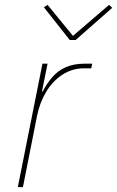

<svg xmlns="http://www.w3.org/2000/svg" viewBox="-20 -767 480 787"><path d="M74 0H53L154 -506H175L152 -392H155Q172 -425 194.5 -451Q217 -477 249.5 -491.5Q282 -506 328 -506H358L354 -487H325Q276 -487 236 -461Q196 -435 169.5 -391Q143 -347 132 -293ZM290 -603H266L160 -737L175 -747L279 -620L427 -747L440 -735Z"/></svg>

Font: IBM Plex Sans Thin
Style: Italic
Weight: 250
Italic angle: -11.31°
Designer: Mike Abbink, Paul van der Laan, Pieter van Rosmalen
Foundry: Bold Monday
Version: Version 3.201